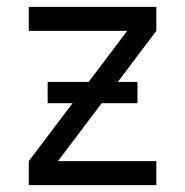

<svg xmlns="http://www.w3.org/2000/svg" viewBox="-20 -540 540 560"><path d="M64 0V-70L351 -450H64V-520H436V-450L149 -70H436V0ZM119 -239V-301H381V-239Z"/></svg>

Font: Iosevka
Style: Regular
Weight: 400
Monospace: yes
Designer: Belleve Invis
Foundry: Belleve Invis
Version: Version 33.2.3; ttfautohint (v1.8.4)